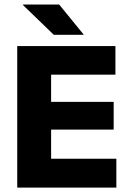

<svg xmlns="http://www.w3.org/2000/svg" viewBox="-20 -847 586 867"><path d="M57.8 0V-639H210.8V0ZM103.3 0V-130.3H505.4V0ZM147.5 -261.7V-386.9H493.3V-261.7ZM103.1 -509.9V-639H501.2V-509.9ZM247.2 -826.5 357.5 -691.3V-690H222.7L83.1 -824.9V-826.5Z"/></svg>

Font: Anek Latin Medium
Style: Regular
Weight: 500
Designer: Yesha Goshar
Foundry: Ek Type
Version: Version 1.003